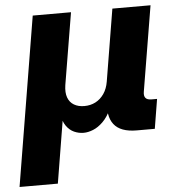

<svg xmlns="http://www.w3.org/2000/svg" viewBox="-75 -595 774 849"><g transform="rotate(-5 312.0 -171.0)"><path d="M-22.5 204.1 101.6 -545.9H271.5L218.3 -226.6Q213.4 -194.3 221.4 -172.1Q229.5 -149.9 248.5 -138.7Q267.6 -127.4 294.4 -127.4Q321.8 -127.4 344 -138.9Q366.2 -150.4 381.6 -172.6Q397 -194.8 402.3 -226.6L455.1 -545.9H624.5L561.5 -167Q558.6 -148.9 566.2 -139.9Q573.7 -130.9 592.3 -130.9H617.2L595.7 0H515.6Q443.4 0 414.3 -37.8Q385.3 -75.7 397 -146.5L405.3 -195.8H430.7Q421.9 -141.6 405 -105.5Q388.2 -69.3 366.9 -48.6Q345.7 -27.8 323.2 -18.8Q300.8 -9.8 280.8 -9.8Q259.3 -9.8 239 -18.8Q218.8 -27.8 204.1 -48.6Q189.5 -69.3 184.3 -105.5Q179.2 -141.6 188 -195.8H213.4L147.5 204.1Z"/></g></svg>

Font: Inter ExtraBold
Style: Italic
Weight: 800
Italic angle: -9.3988°
Designer: Rasmus Andersson
Foundry: rsms
Version: Version 4.001;git-66647c0bb